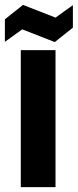

<svg xmlns="http://www.w3.org/2000/svg" viewBox="-33 -765 318 785"><path d="M52 0V-560H194V0ZM-13 -594V-686L61 -745L194 -693L265 -744V-652L191 -593L58 -645Z"/></svg>

Font: Tektur SemiBold
Style: Regular
Weight: 600
Designer: Adam Jagosz
Foundry: Adam Jagosz
Version: Version 1.005;gftools[0.9.30]